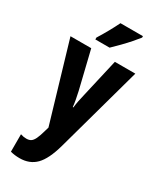

<svg xmlns="http://www.w3.org/2000/svg" viewBox="-248 -840 953 1154"><g transform="rotate(30 228.0 -263.0)"><path d="M3 -548H147L210 -288Q216 -261 221 -234.5Q226 -208 228 -186H232Q236 -226 251 -286L311 -548H453L288 49Q259 153 216 196.5Q173 240 104 240Q86 240 70.5 238Q55 236 40 232V111Q60 118 80 118Q100 118 112 110Q124 102 134 81.5Q144 61 155 21L163 -6ZM380 -756Q366 -738 342.5 -711Q319 -684 291.5 -656Q264 -628 241 -606H142V-619Q167 -659 187.5 -696Q208 -733 224 -766H380Z"/></g></svg>

Font: Noto Sans Bengali ExtraCondensed
Style: Bold
Weight: 700
Width: 2
Designer: Joana Ranito - Universal Thirst; Jelle Bosma - Monotype Design Team
Foundry: Universal Thirst ehf.
Version: Version 3.000; ttfautohint (v1.8.4.7-5d5b)